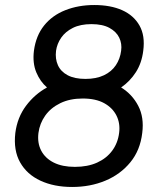

<svg xmlns="http://www.w3.org/2000/svg" viewBox="-20 -732 640 764"><path d="M267 12Q195 12 141 -13Q87 -38 60 -86Q33 -134 41 -203Q49 -265 83.5 -311Q118 -357 167 -384Q140 -407 124.5 -444Q109 -481 115 -530Q123 -590 155.5 -630.5Q188 -671 240 -691.5Q292 -712 355 -712Q420 -712 466 -691.5Q512 -671 535 -630.5Q558 -590 550 -530Q544 -481 520.5 -444.5Q497 -408 462 -384Q506 -357 530 -311Q554 -265 546 -203Q538 -134 498.5 -86Q459 -38 399 -13Q339 12 267 12ZM278 -68Q329 -68 366.5 -85Q404 -102 426.5 -132.5Q449 -163 454 -203Q459 -241 443.5 -272Q428 -303 394.5 -321.5Q361 -340 309 -340Q258 -340 220 -321.5Q182 -303 160 -272Q138 -241 133 -203Q128 -163 144 -132.5Q160 -102 194 -85Q228 -68 278 -68ZM320 -418Q363 -418 393.5 -432.5Q424 -447 441 -472.5Q458 -498 462 -530Q466 -558 454.5 -582Q443 -606 415.5 -621Q388 -636 344 -636Q300 -636 270 -621Q240 -606 223.5 -582Q207 -558 203 -530Q199 -498 210.5 -472.5Q222 -447 249.5 -432.5Q277 -418 320 -418Z"/></svg>

Font: Inclusive Sans
Style: Italic
Weight: 400
Italic angle: -7°
Designer: Olivia King
Foundry: Olivia King
Version: Version 2.004